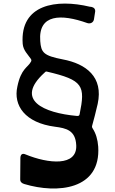

<svg xmlns="http://www.w3.org/2000/svg" viewBox="-20 -835 650 1083"><path d="M117 203C303 259 550 236 534 -8C531 -48 521 -82 503 -110C499 -116 498 -120 500 -127C509 -160 520 -200 531 -249C564 -401 466 -475 334 -500C225 -521 212 -539 207 -603C195 -757 326 -757 472 -705C490 -699 507 -708 510 -726L517 -771C518 -782 512 -791 502 -794C497 -796 493 -797 487 -797C299 -842 92 -812 108 -588C111 -551 137 -528 154 -503C158 -497 158 -492 154 -486C137 -454 99 -449 78 -347C54 -240 121 -142 291 -120C352 -112 406 -101 410 -16C416 105 253 89 124 36C106 28 96 36 95 55L94 177C94 191 103 199 117 203ZM414 -181C225 -198 62 -271 230 -424C237 -430 237 -433 245 -431C450 -383 462 -352 429 -190C427 -181 422 -181 414 -181Z"/></svg>

Font: OpenDyslexic3
Style: Regular
Weight: 400
Designer: Abelardo Gonzalez
Version: Version 3.001;PS 003.001;hotconv 1.0.88;makeotf.lib2.5.64775